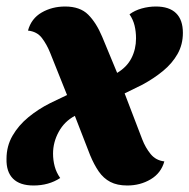

<svg xmlns="http://www.w3.org/2000/svg" viewBox="-44 -550 582 590"><path d="M59 20Q17 20 -4 -1Q-25 -22 -24 -62Q-24 -101 -5.5 -133Q13 -165 43.5 -190Q74 -215 110 -233L162 -258L110 -388Q100 -413 85 -433Q70 -453 42 -456Q52 -493 84 -511.5Q116 -530 156 -530Q202 -530 227 -505Q252 -480 270 -437L316 -326Q346 -344 360 -371.5Q374 -399 374 -432Q374 -453 369.5 -471.5Q365 -490 354 -506Q370 -518 391.5 -524Q413 -530 435 -530Q476 -530 497 -509.5Q518 -489 518 -449Q518 -413 501.5 -384Q485 -355 457 -332Q429 -309 394 -290L339 -263L393 -122Q403 -96 419 -76.5Q435 -57 461 -54Q451 -18 419 1Q387 20 347 20Q316 20 295 9Q274 -2 259.5 -23Q245 -44 233 -73L186 -194Q154 -177 136.5 -145Q119 -113 119 -78Q119 -58 124 -39Q129 -20 141 -3Q106 20 59 20Z"/></svg>

Font: Sansita Swashed Light
Style: Bold
Weight: 700
Version: Version 1.003